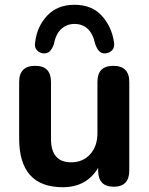

<svg xmlns="http://www.w3.org/2000/svg" viewBox="-20 -772 623 802"><path d="M161 -549Q143 -551 133 -563.5Q123 -576 127 -597Q135 -662 177.5 -707Q220 -752 291 -752Q363 -752 404.5 -707Q446 -662 456 -597Q460 -576 449.5 -563.5Q439 -551 421 -549Q404 -548 394.5 -558Q385 -568 378 -587Q360 -672 291 -672Q259 -672 236 -651Q213 -630 205 -587Q198 -568 188 -558Q178 -548 161 -549ZM242 10Q60 10 60 -194V-430Q60 -497 127 -497Q193 -497 193 -430V-192Q193 -94 277 -94Q326 -94 356.5 -127.5Q387 -161 387 -216V-430Q387 -497 453 -497Q520 -497 520 -430V-60Q520 8 455 8Q390 8 390 -60V-71Q342 10 242 10Z"/></svg>

Font: Chiron GoRound TC SB
Style: Regular
Weight: 500
Designer: Ryoko NISHIZUKA 西塚涼子 (kana, bopomofo & ideographs); Paul D. Hunt (Latin, Greek & Cyrillic); Sandoll Communications 산돌커뮤니
Foundry: Adobe
Version: Version 1.000;hotconv 1.1.1;makeotfexe 2.6.0